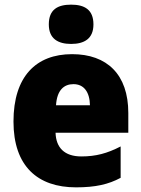

<svg xmlns="http://www.w3.org/2000/svg" viewBox="-20 -796 608 826"><path d="M286 -776C228 -776 190 -755 190 -691C190 -629 230 -607 286 -607C342 -607 382 -629 382 -691C382 -755 343 -776 286 -776ZM290 -563C135 -563 38 -467 38 -273C38 -81 142 10 307 10C391 10 447 -3 499 -31V-166C441 -136 392 -123 330 -123C257 -123 221 -161 219 -225H532V-310C532 -476 440 -563 290 -563ZM296 -434C341 -434 366 -400 367 -343H221C225 -408 255 -434 296 -434Z"/></svg>

Font: Noto Sans Thai SemCond Blk
Style: Regular
Weight: 900
Width: 4
Designer: Monotype Design Team
Foundry: Monotype Imaging Inc.
Version: Version 2.002